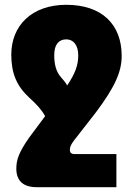

<svg xmlns="http://www.w3.org/2000/svg" viewBox="-20 -538 550 800"><path d="M291 104C276 104 271 97 271 86C271 75 276 64 287 49L379 -69C460 -177 487 -240 487 -305C487 -437 404 -518 256 -518C113 -518 27 -432 27 -310C27 -234 49 -180 101 -132C133 -103 154 -80 168 -54L101 36C59 96 48 128 48 164C48 216 77 242 134 242H465V104ZM236 -214C213 -239 206 -271 206 -309C206 -351 224 -374 256 -374C286 -374 306 -350 306 -307C306 -267 294 -233 260 -182C253 -194 245 -204 236 -214Z"/></svg>

Font: Noto Sans Armenian SemiCondensed Black
Style: Regular
Weight: 900
Width: 4
Designer: Monotype Design Team
Foundry: Monotype Imaging Inc.
Version: Version 2.008